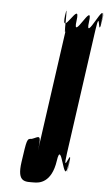

<svg xmlns="http://www.w3.org/2000/svg" viewBox="-56 -839 496 876"><g transform="rotate(5 192.0 -401.0)"><path d="M135 0C156 0 214 -4 229 -108C244 -214 268 9 282 -88C297 -192 270 14 285 -90C301 -204 255 -23 272 -145L352 -715C369 -837 364 -656 380 -770C395 -874 363 -668 378 -772C392 -869 305 -646 320 -752C335 -856 248 -648 263 -752C278 -858 193 -658 209 -772C224 -876 193 -666 208 -770C221 -865 207 -629 219 -715L139 -145C151 -231 137 -207 106 -197C84 -197 84 -192 69 -88C55 9 95 0 135 0Z"/></g></svg>

Font: Hussar Przerywany
Style: Obl
Weight: 400
Foundry: Cannot Into Space Fonts
Version: Version 0.982